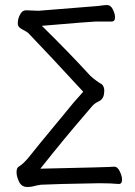

<svg xmlns="http://www.w3.org/2000/svg" viewBox="-20 -732 540 766"><path d="M89 14Q66 14 56 -7Q46 -28 46 -45Q46 -63 56 -68Q74 -79 96 -106Q134 -154 198 -231L232 -272Q275 -326 312 -366Q172 -518 93 -600Q84 -607 73 -612.5Q62 -618 56.5 -623.5Q51 -629 51 -641Q51 -657 60 -674Q69 -691 84 -691Q98 -691 108.5 -690Q119 -689 133 -689L370 -708Q399 -712 406 -712Q422 -712 430.5 -694Q439 -676 439 -663Q439 -646 425 -646H361Q347 -646 147 -629Q256 -522 341 -429Q362 -410 387 -395Q396 -386 396 -370Q396 -342 380 -331L371 -326Q358 -320 348 -309Q338 -298 325 -282Q236 -179 141 -59Q418 -65 436 -67Q449 -67 458 -48Q467 -29 467 -15Q467 2 454 2Q422 -1 377 -1Q195 2 143 5Q124 8 114 11Q104 14 89 14Z"/></svg>

Font: LXGW WenKai Mono TC
Style: Regular
Weight: 400
Designer: LXGW / Fontworks Inc.
Foundry: LXGW / Fontworks Inc.
Version: Version 1.330